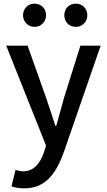

<svg xmlns="http://www.w3.org/2000/svg" viewBox="-20 -801 584 1051"><path d="M430 -259 531 -551H420L331 -267C317 -217 302 -163 288 -112H283C266 -164 249 -218 232 -267L131 -551H72H14L232 -4L220 34C200 93 165 137 106 137C91 137 75 132 65 129L43 219C62 226 84 230 113 230C228 230 286 151 329 33ZM124 -673C135 -661 151 -654 169 -654C188 -654 203 -661 214 -673C226 -684 232 -700 232 -718C232 -753 206 -781 169 -781C132 -781 106 -753 106 -718C106 -700 113 -684 124 -673ZM349 -673C360 -661 376 -654 395 -654C414 -654 429 -661 440 -673C452 -684 458 -700 458 -718C458 -753 432 -781 395 -781C357 -781 332 -753 332 -718C332 -700 338 -684 349 -673Z"/></svg>

Font: GenSekiGothic2 TW M
Style: Regular
Weight: 500
Version: Version 2.100;PS 2.1;hotconv 16.6.51;makeotf.lib2.5.65220 DE